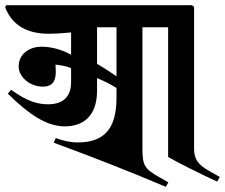

<svg xmlns="http://www.w3.org/2000/svg" viewBox="-20 -674 867 740"><path d="M619 46 629 29 594 9C536 -24 529 -37 529 -103V-569H628V-69C661 -50 735 -12 817 26L827 8L783 -17C743 -40 728 -61 728 -102V-648L719 -654H4L0 -646C24 -582 78 -544 167 -544C194 -544 225 -546 254 -549V-463C217 -484 174 -494 141 -494C89 -494 52 -463 52 -418C52 -375 98 -340 145 -340C178 -340 195 -357 195 -396L194 -425C216 -422 235 -420 254 -411V-358C254 -302 224 -272 165 -272C125 -272 83 -284 23 -328L10 -313C91 -234 158 -187 230 -187C302 -187 354 -228 354 -324V-373C381 -362 405 -350 429 -335V-297C429 -177 381 -125 279 -125C250 -125 221 -132 195 -142L187 -124C334 -70 475 -15 619 46ZM354 -428V-569H429V-380C400 -400 375 -416 354 -428Z"/></svg>

Font: Nithya Ranjana DU
Style: Regular
Weight: 400
Designer: Designed by Tathagata Biswas and Noopur Datye with help from Ananda Maharjan, Callijatra
Foundry: Ek Type
Version: Version 1.000;Glyphs 3.2.3 (3260)